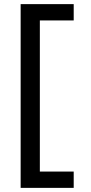

<svg xmlns="http://www.w3.org/2000/svg" viewBox="-20 -720 443 930"><path d="M80 190V-700H337V-621H173V111H337V190Z"/></svg>

Font: Lexend
Style: Regular
Weight: 400
Designer: Bonnie Shaver-Troup, Thomas Jockin
Foundry: Lexend
Version: Version 1.007; ttfautohint (v1.8.3)